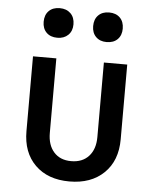

<svg xmlns="http://www.w3.org/2000/svg" viewBox="-55 -828 710 885"><g transform="rotate(5 300.0 -386.0)"><path d="M299 10Q199 10 140.5 -47.5Q82 -105 82 -204V-550H190V-205Q190 -149 219 -116.5Q248 -84 299 -84Q351 -84 380.5 -116.5Q410 -149 410 -205V-550H518V-204Q518 -105 458.5 -47.5Q399 10 299 10ZM414 -645Q383 -645 364.5 -663.5Q346 -682 346 -713Q346 -745 364.5 -763.5Q383 -782 414 -782Q446 -782 464.5 -763.5Q483 -745 483 -713Q483 -682 464.5 -663.5Q446 -645 414 -645ZM186 -645Q154 -645 135.5 -663.5Q117 -682 117 -713Q117 -745 135.5 -763.5Q154 -782 186 -782Q217 -782 236 -763.5Q255 -745 255 -713Q255 -682 236 -663.5Q217 -645 186 -645Z"/></g></svg>

Font: JetBrains Mono SemiBold
Style: Regular
Weight: 472
Monospace: yes
Designer: Philipp Nurullin, Konstantin Bulenkov
Foundry: JetBrains
Version: Version 2.305; ttfautohint (v1.8.4.7-5d5b)